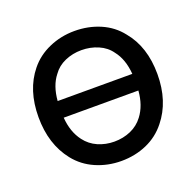

<svg xmlns="http://www.w3.org/2000/svg" viewBox="-108 -693 843 824"><g transform="rotate(-20 313.0 -281.0)"><path d="M584.5 -282.5Q584.5 -158.5 518.5 -77Q482.5 -31.5 429 -8Q375.5 15.5 312.5 15.5Q251 15.5 196.8 -8Q142.5 -31.5 106.5 -77Q41.5 -159 41.5 -282.5Q41.5 -406.5 106.5 -486.5Q142 -530.5 196 -554Q250.5 -578 312.5 -578Q375.5 -578 429.5 -554.8Q483.5 -531.5 518.5 -486.5Q584.5 -407.5 584.5 -282.5ZM181 -430Q148 -388.5 142.5 -320H483.5Q478 -388.5 445 -430Q424 -460 388.5 -475.2Q353 -490.5 312.5 -490.5Q272 -490.5 237 -475.2Q202 -460 181 -430ZM445 -133.5Q478.5 -177.5 483.5 -244H142.5Q147.5 -177.5 181 -133.5Q203.5 -103.5 238.2 -88.2Q273 -73 312.5 -73Q353 -73 387.8 -88.2Q422.5 -103.5 445 -133.5Z"/></g></svg>

Font: Russisch Sans Medium
Style: Regular
Weight: 500
Width: 4
Designer: Michael Sharanda (font) & Cristiano Sobral (main changes)
Foundry: Michael Sharanda
Version: Version 2.00;September 8, 2020;FontCreator 13.0.0.2681 64-bi